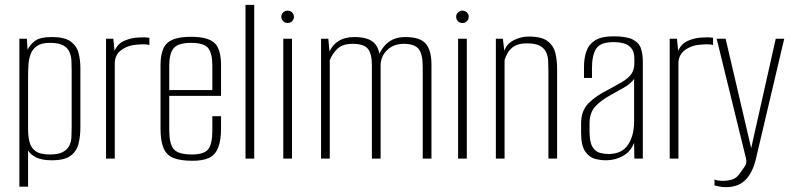

<svg xmlns="http://www.w3.org/2000/svg" viewBox="-20 -655 3268 793"><path d="M60 116V-495H91L94 -449Q104 -471 125 -486.5Q146 -502 194 -502Q247 -502 272 -483.5Q297 -465 304.5 -436Q312 -407 312 -374V-128Q312 -93 304.5 -62Q297 -31 272 -12Q247 7 194 7Q154 7 130 -4.5Q106 -16 96 -34V116ZM186 -17Q221 -17 239.5 -27Q258 -37 266 -53Q274 -69 275 -89Q276 -109 276 -130V-364Q276 -385 275 -405Q274 -425 266 -442Q258 -459 239.5 -468.5Q221 -478 186 -478Q151 -478 132.5 -465Q114 -452 106.5 -431.5Q99 -411 97.5 -387Q96 -363 96 -341V-122Q96 -94 101.5 -70Q107 -46 126 -31.5Q145 -17 186 -17Z M418 0V-495H448L453 -445Q466 -475 494.5 -487Q523 -499 551 -500Q577 -502 597 -499V-469Q592 -471 584 -471.5Q576 -472 567 -472Q558 -472 550 -471Q510 -469 482 -449Q454 -429 454 -393V0Z M775 9Q725 9 696.5 -2.5Q668 -14 655.5 -43Q643 -72 643 -125V-384Q643 -453 671.5 -478Q700 -503 769 -503Q838 -503 865.5 -478Q893 -453 893 -384V-259H679V-117Q679 -61 697.5 -39Q716 -17 773 -17Q823 -17 840 -38.5Q857 -60 857 -117V-175H893V-126Q893 -75 881 -45Q869 -15 843.5 -3Q818 9 775 9ZM679 -283H857V-384Q857 -434 840 -456Q823 -478 769 -478Q716 -478 697.5 -456Q679 -434 679 -384Z M994 0V-635H1030V0Z M1150 0V-495H1186V0ZM1168 -560Q1157 -560 1149.5 -567.5Q1142 -575 1142 -586Q1142 -596 1149.5 -603.5Q1157 -611 1168 -611Q1179 -611 1186.5 -603.5Q1194 -596 1194 -586Q1194 -575 1186.5 -567.5Q1179 -560 1168 -560Z M1306 0V-495H1336L1341 -442Q1353 -470 1379 -486Q1405 -502 1443 -502Q1501 -502 1525 -478Q1549 -454 1549 -408L1538 -407Q1550 -451 1579 -476.5Q1608 -502 1654 -502Q1716 -502 1739 -474Q1762 -446 1762 -389V0H1726V-376Q1726 -433 1708.5 -453.5Q1691 -474 1648 -474Q1607 -474 1580.5 -449.5Q1554 -425 1552 -388V0H1516V-385Q1516 -434 1499 -454Q1482 -474 1436 -474Q1395 -474 1373.5 -453.5Q1352 -433 1342 -406V0Z M1872 0V-495H1908V0ZM1890 -560Q1879 -560 1871.5 -567.5Q1864 -575 1864 -586Q1864 -596 1871.5 -603.5Q1879 -611 1890 -611Q1901 -611 1908.5 -603.5Q1916 -596 1916 -586Q1916 -575 1908.5 -567.5Q1901 -560 1890 -560Z M2028 0V-495H2057L2063 -445Q2072 -474 2102 -489Q2132 -504 2163 -504Q2218 -504 2242.5 -484.5Q2267 -465 2274 -435Q2281 -405 2281 -372V0H2245V-363Q2245 -384 2244 -404Q2243 -424 2235 -440.5Q2227 -457 2208.5 -466.5Q2190 -476 2155 -476Q2123 -476 2104 -464Q2085 -452 2076.5 -436Q2068 -420 2064 -407V0Z M2483 7Q2461 7 2437.5 1Q2414 -5 2397 -29.5Q2380 -54 2380 -106V-145Q2380 -198 2411 -229Q2442 -260 2493 -285Q2528 -304 2551.5 -318Q2575 -332 2587.5 -349.5Q2600 -367 2600 -394V-412Q2600 -441 2587.5 -456Q2575 -471 2555.5 -476Q2536 -481 2514 -481Q2459 -481 2442 -453.5Q2425 -426 2425 -375V-333H2392V-378Q2392 -415 2402 -443.5Q2412 -472 2438 -488.5Q2464 -505 2514 -505Q2568 -505 2594 -491.5Q2620 -478 2627.5 -454Q2635 -430 2635 -401V0H2600L2599 -65Q2585 -29 2553 -11Q2521 7 2483 7ZM2493 -19Q2548 -19 2573.5 -56.5Q2599 -94 2599 -155V-329Q2586 -310 2558.5 -294Q2531 -278 2503 -263Q2461 -240 2438 -214.5Q2415 -189 2415 -145V-112Q2415 -67 2427.5 -47.5Q2440 -28 2458.5 -23.5Q2477 -19 2493 -19Z M2746 0V-495H2776L2781 -445Q2794 -475 2822.5 -487Q2851 -499 2879 -500Q2905 -502 2925 -499V-469Q2920 -471 2912 -471.5Q2904 -472 2895 -472Q2886 -472 2878 -471Q2838 -469 2810 -449Q2782 -429 2782 -393V0Z M2978 118Q2961 118 2949.5 115Q2938 112 2931 111V86Q2933 88 2943 90Q2953 92 2968 92Q2983 92 3002.5 87Q3022 82 3038 58Q3045 47 3055.5 33Q3066 19 3061 -1L2940 -495H2977L3083 -41H3082L3184 -495H3219L3104 -7Q3091 54 3061 86Q3031 118 2978 118Z"/></svg>

Font: Alumni Sans Thin ExtraLight
Style: Regular
Weight: 250
Version: Version 1.018